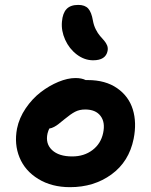

<svg xmlns="http://www.w3.org/2000/svg" viewBox="-20 -795 619 787"><path d="M361.8 -547.9Q326.2 -547.9 294.9 -571.5Q263.7 -595.2 247.1 -632.1Q230.5 -668.9 233.9 -706.1Q236.8 -741.2 252.9 -758.1Q269 -774.9 300.8 -774.9Q328.1 -774.9 341.6 -760Q355 -745.1 360.8 -710.9Q364.3 -690.9 372.6 -674.6Q380.9 -658.2 389.9 -647.9Q398.9 -637.7 407 -628.4Q415 -619.1 419.2 -608.6Q423.3 -598.1 420.9 -585.9Q413.1 -547.9 361.8 -547.9ZM267.1 -27.8Q191.9 -27.8 137.2 -61.3Q82.5 -94.7 60.1 -149.4Q37.6 -204.1 49.8 -268.1Q58.6 -311.5 85.4 -351.1Q112.3 -390.6 147 -417.2Q181.6 -443.8 219.5 -459.5Q257.3 -475.1 289.1 -475.1Q314.9 -475.1 331.1 -466.8H339.8Q412.1 -466.8 460 -433.6Q507.8 -400.4 524.4 -346.4Q541 -292.5 527.8 -226.1Q508.8 -132.3 437 -80.1Q365.2 -27.8 267.1 -27.8ZM174.8 -248Q165.5 -206.1 193.4 -179.9Q221.2 -153.8 275.9 -153.8Q324.7 -153.8 359.1 -179.9Q393.6 -206.1 402.8 -250Q412.1 -293.5 392.1 -319.8Q372.1 -346.2 329.1 -346.2Q305.7 -346.2 287.8 -336.9Q270 -327.6 244.1 -306.2Q226.1 -291.5 219 -285.9Q211.9 -280.3 201.9 -274.9Q191.9 -269.5 182.1 -268.1Q178.2 -260.7 174.8 -248Z"/></svg>

Font: Shantell Sans Irregular
Style: Italic
Weight: 600
Italic angle: -11.31°
Designer: Stephen Nixon, Anya Danilova, Shantell Martin
Foundry: Arrow Type
Version: Version 1.006;[9816181b4]